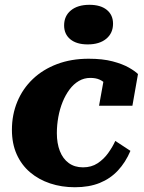

<svg xmlns="http://www.w3.org/2000/svg" viewBox="-20 -766 600 799"><path d="M325.4 -69.6Q360.4 -69.6 386.2 -86.6Q412 -103.6 430.3 -129.2Q448.6 -154.8 459.8 -179.6L522.8 -138.2Q502.6 -90.6 470.8 -56.5Q439 -22.4 394.8 -4.6Q350.6 13.2 291.6 13.2Q236.4 13.2 188.7 -2.7Q141 -18.6 105.2 -49Q69.4 -79.4 49.5 -123.8Q29.6 -168.2 29.6 -225.8Q29.6 -288.8 52.1 -343Q74.6 -397.2 116.7 -437.2Q158.8 -477.2 217.7 -499.4Q276.6 -521.6 348.8 -521.6Q407.4 -521.6 448.8 -510.6Q490.2 -499.6 516.3 -484.7Q542.4 -469.8 554.2 -457.8L531 -326H392.2L414.6 -450.2Q428.6 -449 436.2 -441.3Q443.8 -433.6 446.2 -423.6Q448.6 -413.6 445.9 -404.2Q443.2 -394.8 435.6 -389.2Q430.2 -404.4 419.9 -416.2Q409.6 -428 393.9 -434.9Q378.2 -441.8 355.6 -441.8Q330 -441.8 308.2 -429.1Q286.4 -416.4 269.4 -393.6Q252.4 -370.8 240.6 -341.7Q228.8 -312.6 222.7 -279.1Q216.6 -245.6 216.6 -211.8Q216.6 -169.8 229 -137.7Q241.4 -105.6 265.9 -87.6Q290.4 -69.6 325.4 -69.6ZM345 -581.2Q393.8 -581.2 422.1 -604.6Q450.4 -628 450.4 -667.4Q450.4 -703.8 424.5 -724.9Q398.6 -746 352.2 -746Q303.4 -746 275.1 -722.8Q246.8 -699.6 246.8 -660.2Q246.8 -623.8 272.7 -602.5Q298.6 -581.2 345 -581.2Z"/></svg>

Font: Roboto Serif 20pt
Style: Italic
Weight: 400
Italic angle: -10°
Designer: Greg Gazdowicz
Foundry: Commercial Type
Version: Version 1.008